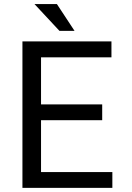

<svg xmlns="http://www.w3.org/2000/svg" viewBox="-20 -912 640 932"><path d="M476.1 -328.6V-405.3H179.2V-633.8H521V-710.9H88.9V0H525.4V-76.7H179.2V-328.6ZM341.8 -762.2 256.3 -892.1H147.5L268.6 -762.2Z"/></svg>

Font: Roboto Mono
Style: Regular
Weight: 400
Monospace: yes
Designer: Google
Version: Version 3.000